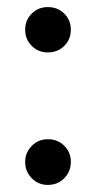

<svg xmlns="http://www.w3.org/2000/svg" viewBox="-20 -510 272 542"><path d="M115 -117Q143 -117 161.5 -98.5Q180 -80 180 -53Q180 -26 161.5 -7Q143 12 115 12Q88 12 69.5 -7Q51 -26 51 -53Q51 -79 69.5 -98Q88 -117 115 -117ZM115 -490Q143 -490 161.5 -471.5Q180 -453 180 -426Q180 -399 161.5 -380.5Q143 -362 115 -362Q88 -362 69.5 -380.5Q51 -399 51 -426Q51 -453 69.5 -471.5Q88 -490 115 -490Z"/></svg>

Font: FiraSans
Style: Regular
Weight: 350
Designer: Carrois Corporate & Edenspiekermann AG
Foundry: Carrois Corporate GbR & Edenspiekermann AG
Version: Version 3.106;PS 003.106;hotconv 1.0.70;makeotf.lib2.5.58329